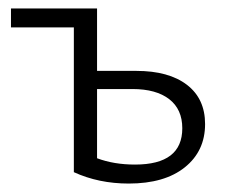

<svg xmlns="http://www.w3.org/2000/svg" viewBox="-20 -433 547 455"><path d="M303 -265Q380 -265 423 -232Q466 -199 466 -139Q466 -75 418 -36.5Q370 2 285 2Q214 2 155 -25V-368H6V-413H210V-265ZM300 -43Q412 -43 412 -129Q412 -174 381 -198Q350 -222 294 -222H210V-58Q250 -43 300 -43Z"/></svg>

Font: EauTestInfant Semilight
Style: Italic
Weight: 300
Italic angle: -12°
Designer: Christian Thalmann (Catharsis Fonts)
Version: Version 0.001;PS 000.001;hotconv 1.0.88;makeotf.lib2.5.64775